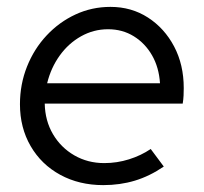

<svg xmlns="http://www.w3.org/2000/svg" viewBox="-20 -529 592 558"><path d="M280 9Q210 9 155 -21Q100 -51 69 -104.5Q38 -158 38 -226Q38 -284 58.5 -335.5Q79 -387 115.5 -426Q152 -465 199.5 -487Q247 -509 301 -509Q362 -509 410 -478Q458 -447 486 -394Q514 -341 514 -273Q514 -263 513.5 -251.5Q513 -240 511 -228H110Q111 -178 134 -139Q157 -100 196 -77.5Q235 -55 283 -55Q320 -55 355 -66Q390 -77 418 -96L456 -45Q415 -17 372 -4Q329 9 280 9ZM117 -287H445Q442 -333 422 -368Q402 -403 369 -423.5Q336 -444 294 -444Q252 -444 215.5 -423.5Q179 -403 153.5 -367.5Q128 -332 117 -287Z"/></svg>

Font: Red Hat Display VF
Style: Italic
Weight: 300
Italic angle: -12°
Designer: Pentagram, MCKL
Foundry: Pentagram, MCKL
Version: Version 1.023